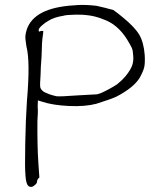

<svg xmlns="http://www.w3.org/2000/svg" viewBox="-20 -697 632 769"><path d="M237.3 -671.9Q246.1 -673.8 292 -676.8Q322.3 -678.7 366.2 -673.8Q413.1 -663.1 414.1 -662.1Q430.7 -658.2 433.6 -657.2Q434.6 -656.2 439.5 -652.8Q444.3 -649.4 452.6 -643.1Q460.9 -636.7 467.8 -630.9Q518.6 -589.8 537.1 -559.1Q555.7 -528.3 559.6 -476.6Q561.5 -444.3 557.6 -427.7Q553.7 -411.1 539.1 -384.8Q514.6 -345.7 447.3 -310.5Q427.7 -300.8 365.2 -281.2Q320.3 -269.5 255.9 -272.5Q191.4 -275.4 147.5 -290L131.8 -294.9L130.9 -271.5Q132.8 -244.1 129.9 -213.9Q128.9 -113.3 133.8 -42L137.7 13.7L131.8 19.5Q127.9 26.4 127.9 33.2Q127.9 36.1 122.1 42Q106.4 57.6 93.8 47.9Q84 39.1 82 5.9Q79.1 -23.4 81.1 -122.6Q83 -221.7 87.9 -293Q101.6 -451.2 85.9 -510.7Q80.1 -544.9 82 -555.7Q94.7 -652.3 237.3 -671.9ZM324.2 -636.7Q313.5 -638.7 279.8 -638.2Q246.1 -637.7 233.4 -633.8Q196.3 -627.9 174.8 -614.3Q160.2 -606.4 147.5 -594.7Q134.8 -583 134.8 -576.2Q135.7 -570.3 136.7 -570.3Q137.7 -570.3 144.5 -573.2H153.3Q153.3 -565.4 151.4 -553.7Q147.5 -531.2 146.5 -471.7Q142.6 -421.9 142.6 -399.4Q139.6 -358.4 141.1 -348.6Q142.6 -338.9 154.3 -330.1Q171.9 -319.3 206.1 -311.5Q218.8 -309.6 297.9 -315.4L369.1 -319.3L386.7 -325.2Q417 -338.9 449.2 -359.4Q490.2 -392.6 507.8 -430.7Q515.6 -450.2 513.7 -471.7Q512.7 -494.1 508.3 -504.4Q503.9 -514.6 488.3 -540Q450.2 -600.6 392.6 -620.1Q359.4 -633.8 324.2 -636.7Z"/></svg>

Font: JasonHandwriting1
Style: Regular
Weight: 400
Version: Version 1.48.20